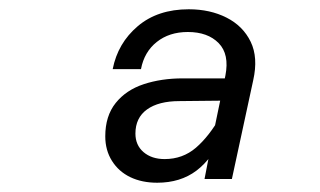

<svg xmlns="http://www.w3.org/2000/svg" viewBox="-20 -728 690 414"><path d="M421 -342 439 -435 466 -565Q475 -611 451.5 -635Q428 -659 385 -659Q345 -659 318 -637.5Q291 -616 284 -579H223Q234 -635 277 -671.5Q320 -708 387 -708Q433 -708 468.5 -690Q504 -672 520.5 -638Q537 -604 526 -555L480 -342ZM319 -334Q286 -334 261 -346Q236 -358 221.5 -381Q207 -404 207 -434Q207 -478 229.5 -506Q252 -534 290 -546.5Q328 -559 374 -559H473L463 -511L367 -510Q322 -510 297 -492Q272 -474 272 -440Q272 -415 289.5 -400Q307 -385 335 -385Q374 -385 402.5 -409.5Q431 -434 456 -478L462 -439Q438 -386 403.5 -360Q369 -334 319 -334Z"/></svg>

Font: Azeret Mono Thin Light
Style: Italic
Weight: 300
Italic angle: -12°
Version: Version 1.002